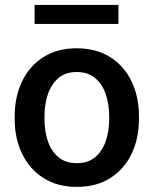

<svg xmlns="http://www.w3.org/2000/svg" viewBox="-20 -729 607 759"><path d="M38.1 -258.3V-269.5Q38.1 -346.2 67.1 -407Q96.2 -467.8 151.1 -502.9Q206.1 -538.1 283.2 -538.1Q360.8 -538.1 416 -502.9Q471.2 -467.8 500.2 -407Q529.3 -346.2 529.3 -269.5V-258.3Q529.3 -181.6 500.2 -121.1Q471.2 -60.5 416.3 -25.4Q361.3 9.8 284.2 9.8Q206.5 9.8 151.6 -25.4Q96.7 -60.5 67.4 -121.1Q38.1 -181.6 38.1 -258.3ZM155.8 -269.5V-258.3Q155.8 -210.4 169.2 -170.9Q182.6 -131.3 210.9 -107.7Q239.3 -84 284.2 -84Q328.1 -84 356.2 -107.7Q384.3 -131.3 397.9 -170.9Q411.6 -210.4 411.6 -258.3V-269.5Q411.6 -316.4 398.2 -356.2Q384.8 -396 356.4 -420.2Q328.1 -444.3 283.2 -444.3Q238.8 -444.3 210.7 -420.2Q182.6 -396 169.2 -356.2Q155.8 -316.4 155.8 -269.5ZM448.2 -709.5V-634.3H116.7V-709.5Z"/></svg>

Font: Vazirmatn UI FD Medium
Style: Regular
Weight: 500
Designer: Saber Rastikerdar
Foundry: Saber Rastikerdar
Version: Version 33.003